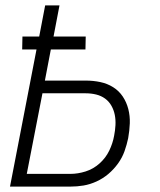

<svg xmlns="http://www.w3.org/2000/svg" viewBox="-20 -690 590 710"><path d="M17 0 115 -507H62L63 -555H125L147 -670H200L178 -555H297L296 -507H168L146 -392H297Q325 -392 351 -386.5Q377 -381 398.5 -367.5Q420 -354 434 -333Q448 -312 454.5 -286.5Q461 -261 460 -234Q459 -207 454 -179Q449 -155 440.5 -131Q432 -107 416.5 -85.5Q401 -64 381 -47Q361 -30 337 -19Q313 -8 289 -4Q265 0 241 0ZM79 -47H240Q268 -47 296.5 -56Q325 -65 348 -85.5Q371 -106 384 -133Q397 -160 402 -188Q406 -208 407 -227.5Q408 -247 404.5 -265Q401 -283 392 -299Q383 -315 368.5 -325.5Q354 -336 335.5 -340.5Q317 -345 297 -345H137Z"/></svg>

Font: Lode Dark Term
Style: Italic
Weight: 400
Italic angle: -11°
Monospace: yes
Designer: Belleve Invis
Foundry: Belleve Invis
Version: Version 29.2.0